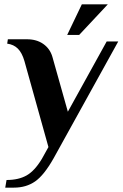

<svg xmlns="http://www.w3.org/2000/svg" viewBox="-20 -660 562 880"><path d="M10 165Q65 165 102 144Q139 123 172 68L202 14L92 -380Q81 -418 62 -437Q43 -456 13 -460L16 -480H104Q148 -480 178.5 -458.5Q209 -437 220 -400L291 -148L469 -470H522L226 65Q182 143 141 171.5Q100 200 44 200H4ZM288 -500 355 -640H474L343 -500Z"/></svg>

Font: Philosopher
Style: Bold Italic
Weight: 700
Italic angle: -10°
Designer: Jovanny Lemonad
Foundry: Jovanny Lemonad
Version: Version 2.000